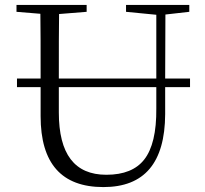

<svg xmlns="http://www.w3.org/2000/svg" viewBox="-20 -745 832 780"><path d="M400 15C567 15 650 -84 651 -281V-391H752V-426H651L652 -686L749 -697V-725H492V-697L615 -685V-426H219C219 -543 219 -631 220 -688L332 -697V-725H47V-697L144 -689C145 -631 145 -543 145 -426H49V-391H145V-389V-273C145 -81 230 15 400 15ZM412 -35C283 -35 219 -119 219 -288V-389V-391H615V-305C616 -208 599 -139 566 -97C534 -56 483 -35 412 -35Z"/></svg>

Font: AllPunType Light
Style: Regular
Weight: 300
Version: 1.0